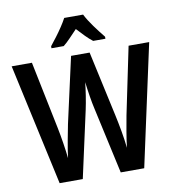

<svg xmlns="http://www.w3.org/2000/svg" viewBox="-98 -1024 1016 1111"><g transform="rotate(-10 409.5 -468.5)"><path d="M814 -714 659 0H521L435 -391Q428 -421 421 -464.5Q414 -508 409 -550Q406 -518 399 -473Q392 -428 384 -391L298 0H162L6 -714H125L206 -319Q215 -275 223 -224Q231 -173 235 -134Q241 -182 251 -235.5Q261 -289 269 -329L355 -714H464L548 -329Q557 -288 566.5 -235Q576 -182 581 -134Q586 -177 594.5 -227Q603 -277 611 -319L693 -714ZM465 -937Q482 -903 511.5 -862.5Q541 -822 568 -789V-777H496Q475 -793 453.5 -815Q432 -837 409 -862Q385 -837 363.5 -814.5Q342 -792 323 -777H251V-789Q268 -810 288 -836.5Q308 -863 325.5 -889.5Q343 -916 354 -937Z"/></g></svg>

Font: Noto Sans Lao Looped Condensed SemiBold
Style: Regular
Weight: 600
Width: 3
Designer: Mark Frömberg, Ben Mitchell
Foundry: The Fontpad Ltd
Version: Version 1.002; ttfautohint (v1.8.4.7-5d5b)